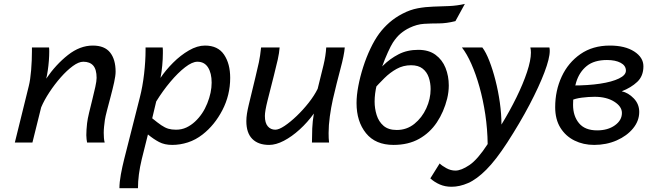

<svg xmlns="http://www.w3.org/2000/svg" viewBox="-20 -732 3324 986"><path d="M517.6 0H427.2Q425.8 -7.8 424.6 -17.3Q423.3 -26.9 423.3 -37.6Q423.3 -64 427.2 -99.1Q429.7 -120.6 437.5 -153.1Q445.3 -185.5 454.1 -220.7Q462.9 -255.9 469.5 -285.9Q476.1 -315.9 476.1 -332Q476.1 -375.5 458.7 -395.3Q441.4 -415 407.7 -415Q384.3 -415 354 -392.8Q323.7 -370.6 292.2 -335Q260.7 -299.3 233.9 -258.5Q207 -217.8 191.4 -180.7L146.5 0H56.2L127.9 -290.5Q135.7 -321.3 139.9 -371.8Q144 -422.4 144 -469.2V-488.3H231.9Q232.4 -483.9 232.7 -478.5Q232.9 -473.1 232.9 -467.3Q232.9 -446.8 231 -420.7Q229 -394.5 225.3 -369.6Q221.7 -344.7 217.3 -328.1Q267.1 -400.9 328.9 -449.5Q390.6 -498 456.5 -498Q517.1 -498 545.4 -462.4Q573.7 -426.8 573.7 -363.8Q573.7 -343.8 566.2 -309.3Q558.6 -274.9 548.3 -236.3Q538.1 -197.8 529.5 -165Q521 -132.3 518.6 -116.2Q516.1 -98.1 514.4 -81.5Q512.7 -64.9 512.7 -49.8Q512.7 -36.1 513.7 -23.7Q514.6 -11.2 517.6 0Z M688.5 234.4H593.3Q593.3 204.1 600.6 164.1Q607.9 124 617.7 85.4L698.2 -231.9Q712.4 -287.1 720 -352.8Q727.5 -418.5 727.5 -474.1V-488.3H815.4Q816.4 -481.9 816.4 -474.6Q816.4 -467.3 816.4 -459Q816.4 -429.7 813.2 -395.5Q810.1 -361.3 804.2 -332Q830.6 -371.6 868.9 -409.9Q907.2 -448.2 950.2 -473.1Q993.2 -498 1032.7 -498Q1099.1 -498 1130.6 -451.4Q1162.1 -404.8 1162.1 -332Q1162.1 -243.7 1122.1 -166.5Q1082 -89.4 1020.5 -41.5Q984.9 -13.7 944.8 -0.7Q904.8 12.2 864.3 12.2Q825.2 12.2 796.9 -2.7Q768.6 -17.6 739.7 -41.5L708 85.4Q688.5 166 688.5 234.4ZM782.2 -210.9 761.7 -124.5Q789.6 -101.6 808.3 -88.9Q827.1 -76.2 844.2 -71Q861.3 -65.9 883.8 -65.9Q912.6 -65.9 936.8 -77.1Q960.9 -88.4 981.4 -107.4Q1022 -145 1044.4 -200.9Q1066.9 -256.8 1066.9 -307.6Q1066.9 -356.4 1048.3 -385.7Q1029.8 -415 993.7 -415Q967.3 -415 930.7 -386.7Q894 -358.4 855 -312Q815.9 -265.6 782.2 -210.9Z M1669.9 0H1582Q1582 -36.1 1583.5 -72.5Q1585 -108.9 1591.8 -148.9Q1559.1 -103.5 1518.8 -66.9Q1478.5 -30.3 1437.7 -9Q1397 12.2 1362.3 12.2Q1306.2 12.2 1275.6 -18.6Q1245.1 -49.3 1245.1 -109.9Q1245.1 -128.4 1248.3 -148.7Q1251.5 -168.9 1257.3 -192.9L1291.5 -334.5Q1302.7 -379.9 1309.6 -412.6Q1316.4 -445.3 1320.8 -488.3H1416Q1414.1 -460.9 1406.5 -426.5Q1398.9 -392.1 1386.2 -342.8Q1367.2 -269 1353.8 -215.1Q1340.3 -161.1 1340.3 -136.7Q1340.3 -100.6 1355.2 -83.3Q1370.1 -65.9 1394 -65.9Q1412.1 -65.9 1441.4 -85.4Q1470.7 -105 1503.7 -136.5Q1536.6 -168 1565.4 -204.6Q1594.2 -241.2 1611.3 -275.9Q1629.9 -350.6 1641.4 -397.9Q1652.8 -445.3 1655.3 -488.3H1750.5Q1747.6 -449.7 1728.5 -378.9Q1709.5 -308.1 1689.5 -222.2Q1680.2 -180.7 1673.8 -134.3Q1667.5 -87.9 1667.5 -48.8Q1667.5 -35.2 1668 -22.9Q1668.5 -10.7 1669.9 0Z M2367.2 -711.9 2318.8 -623.5Q2272.5 -611.8 2233.2 -611.8Q2193.8 -611.8 2157.5 -609.6Q2121.1 -607.4 2082.5 -588.9Q2059.1 -577.6 2038.3 -560.5Q2017.6 -543.5 1997.6 -513.2Q1987.8 -498 1972.2 -464.1Q1956.5 -430.2 1940.9 -386.2Q1925.3 -342.3 1914.6 -296.1Q1903.8 -250 1903.8 -210.4Q1903.8 -174.8 1914.3 -141.1Q1924.8 -107.4 1949.7 -85.9Q1974.6 -64.5 2017.6 -64.5Q2068.8 -64.5 2107.9 -95.9Q2147 -127.4 2169.2 -175.8Q2191.4 -224.1 2191.4 -274.4Q2191.4 -306.2 2181.9 -334.2Q2172.4 -362.3 2150.4 -379.6Q2128.4 -397 2090.8 -397Q2050.8 -397 2016.8 -378.2Q1982.9 -359.4 1954.1 -330.8Q1925.3 -302.2 1898.9 -272.9L1881.3 -325.7Q1912.1 -360.8 1947.3 -395.5Q1982.4 -430.2 2026.6 -453.1Q2070.8 -476.1 2127.9 -476.1Q2182.1 -476.1 2216.8 -450.4Q2251.5 -424.8 2268.1 -383.1Q2284.7 -341.3 2284.7 -293Q2284.7 -260.3 2276.4 -225.6Q2259.3 -157.2 2223.4 -103.5Q2187.5 -49.8 2132.1 -18.8Q2076.7 12.2 2001 12.2Q1908.2 12.2 1859.6 -47.9Q1811 -107.9 1811 -202.6Q1811 -242.2 1820.1 -290Q1829.1 -337.9 1845 -387.5Q1860.8 -437 1882.1 -481.9Q1903.3 -526.9 1927.7 -560.1Q1950.7 -590.8 1980 -616.5Q2009.3 -642.1 2046.9 -661.6Q2085.9 -682.1 2125.5 -689.5Q2165 -696.8 2205.3 -698Q2245.6 -699.2 2286.1 -700.9Q2326.7 -702.6 2367.2 -711.9Z M2352.1 -488.3H2457Q2475.6 -463.9 2492.9 -419.4Q2510.3 -375 2524.4 -319.6Q2538.6 -264.2 2546.9 -205.3Q2555.2 -146.5 2555.2 -92.3Q2597.7 -161.6 2632.1 -231.7Q2666.5 -301.8 2686.5 -362.1Q2706.5 -422.4 2706.5 -461.9Q2706.5 -476.6 2703.6 -488.3H2801.3Q2803.2 -481.9 2803.2 -470.7Q2803.2 -432.6 2775.9 -360.4Q2748.5 -288.1 2699.5 -194.6Q2650.4 -101.1 2585 0Q2526.4 90.3 2477.1 139.6Q2427.7 189 2384 208Q2340.3 227.1 2298.8 227.1Q2265.6 227.1 2238.5 215.3Q2211.4 203.6 2189.9 184.1L2237.8 107.4Q2250 119.6 2272.5 131.8Q2294.9 144 2318.8 144Q2348.6 144 2390.9 115.5Q2433.1 86.9 2484.4 7.8Q2483.4 -69.3 2472.2 -144.3Q2460.9 -219.2 2442.4 -285.4Q2423.8 -351.6 2400.6 -403.8Q2377.4 -456.1 2352.1 -488.3Z M2913.1 -215.8 2921.9 -293Q3000 -293 3061.5 -302.2Q3123 -311.5 3158.7 -328.9Q3194.3 -346.2 3194.3 -369.1Q3194.3 -395 3167.5 -409.4Q3140.6 -423.8 3097.2 -423.8Q3031.2 -423.8 2993.2 -393.1Q2955.1 -362.3 2939 -310.1Q2922.9 -257.8 2922.9 -193.8Q2922.9 -136.2 2953.4 -99.4Q2983.9 -62.5 3046.4 -62.5Q3101.6 -62.5 3137.7 -88.4Q3173.8 -114.3 3173.8 -151.9Q3173.8 -185.1 3134.3 -210Q3094.7 -234.9 3033.7 -234.9Q3002.4 -234.9 2967.8 -230.5Q2933.1 -226.1 2913.1 -215.8ZM2831.1 -181.6Q2831.1 -266.6 2864.5 -338.6Q2897.9 -410.6 2960.9 -454.3Q3023.9 -498 3111.8 -498Q3189.9 -498 3237.1 -467.5Q3284.2 -437 3284.2 -391.6Q3284.2 -341.3 3252.4 -311.5Q3220.7 -281.7 3172.9 -263.2Q3206.5 -255.9 3234.6 -226.8Q3262.7 -197.8 3262.7 -157.2Q3262.7 -111.3 3231.2 -72.8Q3199.7 -34.2 3147 -11Q3094.2 12.2 3031.2 12.2Q2975.6 12.2 2930.2 -10.3Q2884.8 -32.7 2857.9 -75.9Q2831.1 -119.1 2831.1 -181.6Z"/></svg>

Font: Andika
Style: Italic
Weight: 400
Italic angle: -14°
Designer: Victor Gaultney, Annie Olsen, Julie Remington, Don Collingsworth, Eric Hays, Becca Hirsbrunner
Foundry: SIL International
Version: Version 6.101